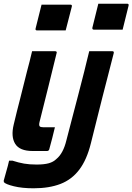

<svg xmlns="http://www.w3.org/2000/svg" viewBox="-26 -814 714 1035"><path d="M635 -654H481Q470 -654 472 -665L504 -794H659Q670 -794 667 -783ZM328 -650H174Q163 -650 166 -661L198 -789H353Q364 -789 361 -778ZM271 -538Q276 -538 279 -535Q281 -532 279 -527Q257 -435 233.5 -342Q210 -249 187 -156Q183 -139 188 -133Q193 -128 207 -128H270Q263 -98 255.5 -69Q248 -40 240 -11Q238 0 227 0H150Q80 0 56 -38.5Q32 -77 48 -143Q65 -215 83.5 -285.5Q102 -356 119 -427Q127 -455 133.5 -482.5Q140 -510 147 -538ZM579 -538Q590 -538 587 -527Q570 -460 555.5 -404Q541 -348 527 -293.5Q513 -239 498 -178Q483 -117 464 -42Q442 47 401.5 100.5Q361 154 300 177.5Q239 201 155 201Q93 201 48.5 190Q4 179 -5 168Q-6 166 -6 160Q2 129 9 106Q16 83 23 52H41Q75 63 104 68Q133 73 171 73Q212 73 237 66Q262 59 278 43Q315 13 332 -58Q350 -127 365 -185Q380 -243 395.5 -301.5Q411 -360 428 -428Q435 -456 441.5 -483.5Q448 -511 455 -538Z"/></svg>

Font: Recursive Sn Lnr St
Style: Bold Italic
Weight: 700
Italic angle: -15°
Version: Version 1.079;hotconv 1.0.112;makeotfexe 2.5.65598; ttfautoh